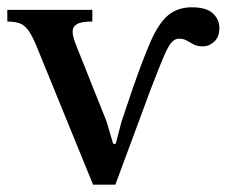

<svg xmlns="http://www.w3.org/2000/svg" viewBox="-36 -500 621 526"><path d="M280 6H219L68 -364Q55 -397 44 -413.5Q33 -430 19.5 -435.5Q6 -441 -16 -441V-473H217V-441Q187 -441 175 -434Q163 -427 163 -414Q163 -404 166.5 -393Q170 -382 173 -375L256 -167L274 -106H281L297 -167L326 -253Q355 -337 377 -387Q399 -437 425 -458.5Q451 -480 490 -480Q529 -480 547 -463.5Q565 -447 565 -423Q565 -399 551 -386Q537 -373 520 -373Q504 -373 494 -378.5Q484 -384 475.5 -389Q467 -394 454 -394Q444 -394 435 -385Q426 -376 413 -346Q400 -316 376 -253Z"/></svg>

Font: STIX Two Text Medium
Style: Regular
Weight: 500
Designer: Ross Mills, John Hudson & Paul Hanslow, Tiro Typeworks Ltd; with prior portions MicroPress Inc., and Coen Hoffman.
Foundry: Tiro Typeworks Ltd
Version: Version 2.13 b171